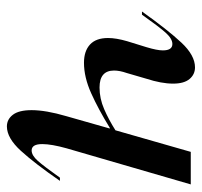

<svg xmlns="http://www.w3.org/2000/svg" viewBox="-34 -526 572 543"><g transform="rotate(90 251.5 -254.0)"><path d="M170 -520Q190 -520 203 -504.5Q216 -489 216 -458Q216 -425 202 -382L186 -327Q179 -307 179 -291Q179 -250 227 -250Q258 -250 288 -263Q318 -276 348 -295L409 -508H501L399 -157Q387 -114 387 -88Q387 -58 405 -58Q419 -58 434.5 -75.5Q450 -93 482 -138H491Q442 -67 406 -27.5Q370 12 337 12Q317 12 304 -5Q291 -22 291 -58Q291 -98 308 -156L343 -279H341Q289 -247 243.5 -226.5Q198 -206 157 -206Q124 -206 105.5 -223Q87 -240 87 -274Q87 -297 96 -328L113 -383Q122 -413 122 -429Q122 -456 104 -456Q89 -456 72 -437Q55 -418 21 -370H12Q64 -443 100 -481.5Q136 -520 170 -520Z"/></g></svg>

Font: Nyght Serif Italic
Style: Regular
Weight: 400
Italic angle: -16°
Designer: Maksym Kobuzan
Version: Version 0.410